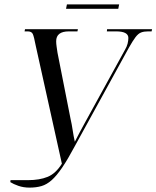

<svg xmlns="http://www.w3.org/2000/svg" viewBox="-20 -847 713 875"><path d="M27 -17 28 -26H107Q160 -26 197 -41Q234 -56 262 -101L143 -638Q135 -680 129.5 -692Q124 -704 106 -704H92L94 -714H335L333 -704H294Q236 -704 236 -659Q236 -648 238 -634.5Q240 -621 242 -607L302 -303Q307 -282 311 -255Q315 -228 321 -201Q332 -223 342.5 -242.5Q353 -262 366 -286L549 -619Q558 -634 561.5 -648Q565 -662 565 -674Q565 -704 509 -704H467L468 -714H673L671 -704H655Q636 -704 623 -699Q610 -694 597.5 -677.5Q585 -661 567 -629L321 -181Q289 -121 263.5 -83.5Q238 -46 215.5 -26Q193 -6 169 1Q145 8 115 8Q87 8 64 0Q41 -8 27 -17ZM281 -807 285 -827H523L519 -807Z"/></svg>

Font: Noto Serif Display Condensed
Style: Italic
Weight: 400
Width: 3
Italic angle: -12°
Designer: Monotype Design Team
Foundry: Monotype Imaging Inc.
Version: Version 2.009